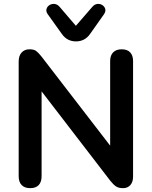

<svg xmlns="http://www.w3.org/2000/svg" viewBox="-20 -969 788 997"><path d="M137 8Q108 8 92.5 -8Q77 -24 77 -54V-649Q77 -680 92.5 -696.5Q108 -713 133 -713Q156 -713 167.5 -704.5Q179 -696 195 -676L578 -179H552V-652Q552 -681 567.5 -697Q583 -713 612 -713Q641 -713 656 -697Q671 -681 671 -652V-52Q671 -24 657 -8Q643 8 619 8Q596 8 582.5 -1Q569 -10 553 -30L171 -527H196V-54Q196 -24 181 -8Q166 8 137 8ZM374 -754Q352 -754 333.5 -763.5Q315 -773 301 -793L228 -895Q218 -909 221.5 -922Q225 -935 237 -942.5Q249 -950 263.5 -948.5Q278 -947 290 -933L374 -835L459 -933Q471 -947 485.5 -948.5Q500 -950 511.5 -942.5Q523 -935 526.5 -922.5Q530 -910 520 -895L448 -793Q434 -773 415.5 -763.5Q397 -754 374 -754Z"/></svg>

Font: Nunito
Style: Bold
Weight: 700
Designer: Vernon Adams
Foundry: Vernon Adams
Version: Version 3.602